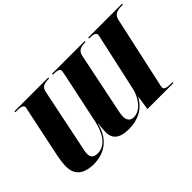

<svg xmlns="http://www.w3.org/2000/svg" viewBox="-94 -1094 1483 1483"><g transform="rotate(-45 647.0 -352.5)"><path d="M263 9C361 9 469 -36 507 -189H509C507 -177 502 -109 502 -102C502 -17 563 9 647 9C741 9 823 -26 874 -118H875L857 0H1140L1142 -10H1129C1087 -10 1054 -13 1054 -39C1054 -49 1059 -65 1061 -76L1186 -647C1197 -696 1236 -704 1279 -704H1292L1294 -714H925L923 -704H926C962 -704 994 -700 994 -674C994 -670 992 -661 988 -643L887 -185C872 -118 816 -29 739 -29C699 -29 682 -56 682 -91C682 -115 689 -149 695 -176L792 -647C802 -696 837 -704 881 -704H884L886 -714H529L527 -704H530C572 -704 599 -700 599 -674C599 -670 597 -661 592 -636L503 -215C486 -136 442 -29 344 -29C304 -29 282 -45 282 -86C282 -110 294 -154 297 -171L396 -651C405 -697 440 -704 483 -704H486L488 -714H119L117 -704H130C172 -704 202 -700 202 -674C202 -670 199 -661 194 -636L113 -250C102 -198 98 -162 98 -130C98 -11 195 9 263 9Z"/></g></svg>

Font: Noto Serif Display Black
Style: Italic
Weight: 900
Italic angle: -12°
Designer: Monotype Design Team
Foundry: Monotype Imaging Inc.
Version: Version 2.009